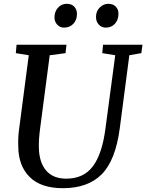

<svg xmlns="http://www.w3.org/2000/svg" viewBox="-20 -978 768 1008"><path d="M310 10Q195 10 136 -48.5Q77 -107 76 -208Q74 -246 79 -290L131 -688L63 -699L67 -743H329L324 -699L241 -688L190 -299Q183 -244 184 -205Q185 -127 221.5 -83.5Q258 -40 328 -40Q419 -40 468 -105.5Q517 -171 534 -306L585 -688L517 -699L521 -743H728L722 -699L659 -688L609 -306Q587 -137 514.5 -63.5Q442 10 310 10ZM266 -887Q266 -917 284.5 -937.5Q303 -958 330 -958Q356 -958 370 -943Q384 -928 384 -904Q384 -873 365 -853Q346 -833 316 -833Q295 -833 280.5 -848.5Q266 -864 266 -887ZM484 -889Q484 -919 503.5 -938.5Q523 -958 549 -958Q573 -958 587.5 -943.5Q602 -929 602 -906Q602 -874 583.5 -853.5Q565 -833 535 -833Q513 -833 498.5 -849Q484 -865 484 -889Z"/></svg>

Font: Koeln Type Serif
Style: Italic
Weight: 400
Italic angle: -8°
Designer: Eben Sorkin
Foundry: Eben Sorkin
Version: Version 2.002